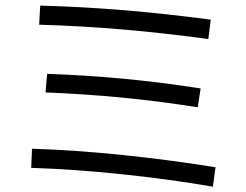

<svg xmlns="http://www.w3.org/2000/svg" viewBox="-20 -708 904 706"><path d="M94.7 -90.8 97.7 -161.1Q254.4 -156.2 431.9 -137.9Q609.4 -119.6 772.5 -92.8L762.7 -21.5Q605 -48.8 427.5 -67.4Q250 -85.9 94.7 -90.8ZM147.5 -368.2 153.3 -436.5Q299.3 -431.2 434.3 -418.5Q569.3 -405.8 717.8 -382.8L707 -313.5Q560.5 -336.4 426.3 -349.4Q292 -362.3 147.5 -368.2ZM124 -617.2 127.9 -687.5Q293 -682.6 442.9 -669.9Q592.8 -657.2 754.9 -635.7L746.1 -564.5Q583.5 -586.4 434.1 -599.4Q284.7 -612.3 124 -617.2Z"/></svg>

Font: Pretendard GOV
Style: Regular
Weight: 400
Designer: Base glyphs from Inter by Rasmus Andersson; Hangeul glyphs from Noto Sans CJK(Source Han Sans) by Jang Soo-young and Kan
Foundry: Kil Hyung-jin
Version: Version 1.309